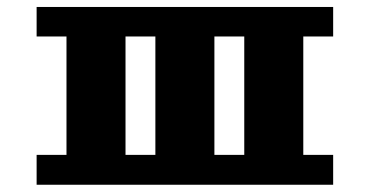

<svg xmlns="http://www.w3.org/2000/svg" viewBox="-20 -462 1040 540"><path d="M583 -26.4H667V-359.4H583ZM333 -26.4H417V-359.4H333ZM83 -26.4H167V-359.4H83V-442.4H917V-359.4H833V-26.4H917V57.6H83Z"/></svg>

Font: KH Dot Dougenzaka 12
Style: Regular
Weight: 400
Designer: Original version for X68000 by Keitarou Hiraki (http://hp.vector.co.jp/authors/VA000874/) / TrueType conversion by Homem
Version: Version 1.00.20150527